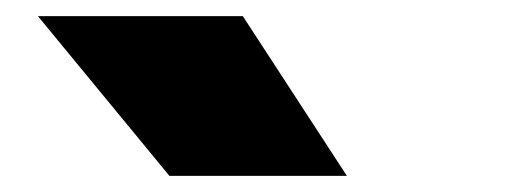

<svg xmlns="http://www.w3.org/2000/svg" viewBox="-20 -828 640 238"><path d="M190 -610 27 -808H281L410 -610Z"/></svg>

Font: Encode Sans Expanded Black
Style: Regular
Weight: 900
Width: 7
Designer: Multiple Designers
Foundry: Impallari Type
Version: Version 3.000; ttfautohint (v1.8.3) -l 8 -r 50 -G 200 -x 14 